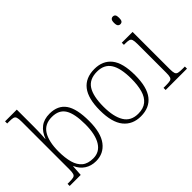

<svg xmlns="http://www.w3.org/2000/svg" viewBox="-94 -1173 1597 1597"><g transform="rotate(-45 704.0 -375.0)"><path d="M322 10Q265 10 223 -17.5Q181 -45 159 -95H156L150 0H20V-25H38Q72 -25 88.5 -29Q105 -33 110.5 -48.5Q116 -64 116 -98V-659Q116 -695 110.5 -711Q105 -727 89.5 -731Q74 -735 46 -735H20V-760H158V-563Q158 -545 157.5 -519Q157 -493 156 -467Q155 -441 153 -421H156Q177 -479 219 -511.5Q261 -544 327 -544Q424 -544 470.5 -478Q517 -412 517 -267Q517 -128 464 -59Q411 10 322 10ZM322 -23Q396 -23 435.5 -87.5Q475 -152 475 -270Q475 -395 439.5 -453Q404 -511 321 -511Q235 -511 196 -447Q157 -383 157 -269Q157 -192 172.5 -137Q188 -82 223.5 -52.5Q259 -23 322 -23Z M849 10Q752 10 697 -58Q642 -126 642 -267Q642 -407 695.5 -475Q749 -543 853 -543Q951 -543 1004 -477Q1057 -411 1057 -267Q1057 -126 1004 -58Q951 10 849 10ZM849 -21Q910 -21 946.5 -51Q983 -81 998.5 -136.5Q1014 -192 1014 -267Q1014 -392 975.5 -452Q937 -512 853 -512Q763 -512 724 -451Q685 -390 685 -267Q685 -150 724 -85.5Q763 -21 849 -21Z M1149 0V-25H1176Q1210 -25 1226.5 -29Q1243 -33 1248.5 -48Q1254 -63 1254 -97V-435Q1254 -471 1248.5 -487Q1243 -503 1227.5 -507Q1212 -511 1184 -511H1169V-536H1296V-98Q1296 -64 1301.5 -48.5Q1307 -33 1324 -29Q1341 -25 1374 -25H1400V0ZM1270 -653Q1257 -653 1248.5 -662.5Q1240 -672 1240 -698Q1240 -724 1248.5 -733.5Q1257 -743 1270 -743Q1284 -743 1292 -733.5Q1300 -724 1300 -698Q1300 -672 1292 -662.5Q1284 -653 1270 -653Z"/></g></svg>

Font: Noto Serif Kannada ExtraLight
Style: Regular
Weight: 250
Version: Version 2.003